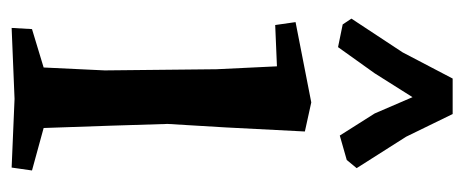

<svg xmlns="http://www.w3.org/2000/svg" viewBox="-254 -539 798 330"><g transform="rotate(90 145.0 -374.0)"><path d="M199 -363 193 -263 196 -166 200 -50 273 -30 268 5 150 0 28 5 30 -30 96 -50 101 -155 99 -347 94 -451 23 -448 18 -483 156 -510 206 -499ZM255 -571 213 -559 175 -619 147 -684 106 -619 61 -556 22 -564 12 -579 70 -667 115 -753H176L215 -673L269 -588Z"/></g></svg>

Font: Alike Angular
Style: Regular
Weight: 400
Version: Version 1.210